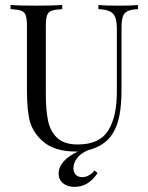

<svg xmlns="http://www.w3.org/2000/svg" viewBox="-20 -591 590 763"><path d="M528.2 -571V-554.8Q500 -553.2 486.3 -546.4Q472.6 -539.5 467.7 -523.8Q462.9 -508.1 462.9 -477.4V-234.7Q462.9 -176.6 455.2 -135.1Q447.6 -93.5 429.8 -63.7Q415.3 -37.9 389.5 -20.2Q363.7 -2.4 330.6 5.6Q300 18.5 285.9 37.9Q271.8 57.3 271.8 77.4Q271.8 93.5 281 103.2Q290.3 112.9 306.5 112.9Q321 112.9 334.3 105.2Q347.6 97.6 355.6 86.3L367.7 96.8Q331.5 151.6 276.6 151.6Q247.6 151.6 230.2 137.1Q212.9 122.6 212.9 99.2Q212.9 73.4 232.7 50.8Q252.4 28.2 289.5 11.3H282.3Q193.5 11.3 146.8 -32.3Q111.3 -65.3 99.2 -107.3Q87.1 -149.2 87.1 -232.3V-485.5Q87.1 -516.1 82.3 -529.8Q77.4 -543.5 64.1 -548.4Q50.8 -553.2 21.8 -554.8V-571Q55.6 -568.5 125 -568.5Q190.3 -568.5 227.4 -571V-554.8Q198.4 -553.2 185.1 -548.4Q171.8 -543.5 166.9 -529.8Q162.1 -516.1 162.1 -485.5V-218.5Q162.1 -154 171 -111.3Q179.8 -68.5 207.7 -42.7Q235.5 -16.9 289.5 -16.9Q375 -16.9 409.7 -71.8Q444.4 -126.6 444.4 -225.8V-477.4Q444.4 -521 428.6 -537.1Q412.9 -553.2 371 -554.8V-571Q400 -568.5 453.2 -568.5Q501.6 -568.5 528.2 -571Z"/></svg>

Font: Playfair Display
Style: Regular
Weight: 400
Designer: Claus Eggers Sørensen
Foundry: Claus Eggers Sørensen
Version: Version 1.005; ttfautohint (v1.2) -l 10 -r 42 -G 200 -x 21 -